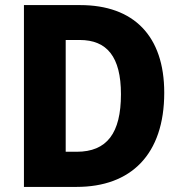

<svg xmlns="http://www.w3.org/2000/svg" viewBox="-20 -734 714 754"><path d="M625 -370C625 -593 505 -714 295 -714H74V0H281C494 0 625 -127 625 -370ZM455 -364C455 -211 400 -138 281 -138H238V-577H293C400 -577 455 -511 455 -364Z"/></svg>

Font: Noto Sans Myanmar UI SemiCondensed ExtraBold
Style: Regular
Weight: 800
Width: 4
Designer: Monotype Design Team
Foundry: Monotype Imaging Inc.
Version: Version 2.103